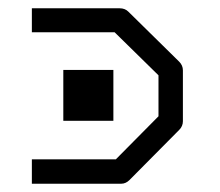

<svg xmlns="http://www.w3.org/2000/svg" viewBox="-20 -495 532 464"><path d="M133 -326H254V-203H133ZM57 -51V-110H260L363 -214V-313L257 -417H57V-475H269Q282 -475 290 -467L413 -346Q422 -337 422 -325V-202Q422 -190 413 -181L293 -60Q284 -51 273 -51Z"/></svg>

Font: IBM 3270 Semi-Condensed
Style: Condensed
Weight: 400
Monospace: yes
Version: Version 2.3.1